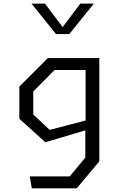

<svg xmlns="http://www.w3.org/2000/svg" viewBox="-20 -822 660 1042"><path d="M152.5 200H396.5L519 53.5V-507H239.5L85 -352V-177.5L226 -50L443 -114.5V33L358.5 135.5H141.5ZM151 -802.5H224L320 -675L416 -802.5H489.5L356 -637H284ZM160.5 -200.5V-325.5L276 -442H444.5V-168L249.5 -117Z"/></svg>

Font: Monaspace Krypton Light
Style: Regular
Weight: 300
Designer: Riley Cran & the Lettermatic Team
Foundry: Lettermatic
Version: Version 1.101 (Monaspace Krypton)